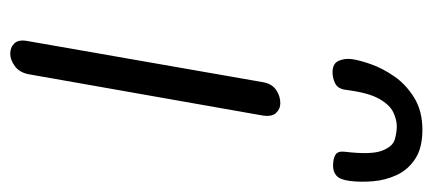

<svg xmlns="http://www.w3.org/2000/svg" viewBox="-255 -590 845 375"><g transform="rotate(90 167.5 -402.5)"><path d="M85 0Q72.5 0 64.8 -8Q57 -16 60 -33L140.5 -493.5Q143.5 -511 155.5 -519.2Q167.5 -527.5 181.5 -527.5Q193 -527.5 201 -518.8Q209 -510 205 -489.5L125 -36Q121.5 -18 109.2 -9Q97 0 85 0ZM233.5 -805Q269 -805 290.2 -791Q311.5 -777 321.8 -755Q332 -733 334 -708.8Q336 -684.5 333.5 -664Q331 -644 323.2 -637.2Q315.5 -630.5 304 -630.5Q290 -630.5 282.2 -635.2Q274.5 -640 276.5 -654.5Q282.5 -705.5 274.2 -726.5Q266 -747.5 252 -751.2Q238 -755 226.5 -755Q214 -755 199.5 -748.2Q185 -741.5 173 -720.5Q161 -699.5 155.5 -655.5Q153.5 -640 143.2 -634.8Q133 -629.5 121 -629.5Q104 -629.5 98.8 -641.5Q93.5 -653.5 95.5 -667.5Q97.5 -682 105.5 -704.8Q113.5 -727.5 129.5 -750.5Q145.5 -773.5 171.2 -789.2Q197 -805 233.5 -805Z"/></g></svg>

Font: Edu QLD Hand
Style: Regular
Weight: 400
Designer: Tina and Corey Anderson, Eben Sorkin
Foundry: Sorkin Type Co.
Version: Version 2.000